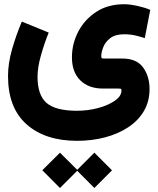

<svg xmlns="http://www.w3.org/2000/svg" viewBox="-20 -434 761 924"><path d="M183.6 385.3 268.6 300.8 351.6 383.3 434.1 300.8 519 385.7 434.1 470.7 351.6 387.7 268.6 470.7ZM214.4 -277.3Q193.4 -225.6 177 -167.5Q160.6 -109.4 160.6 -64.5Q160.6 22.9 203.4 60.8Q246.1 98.6 348.6 99.1Q403.8 99.1 452.9 85.7Q502 72.3 533.2 50.3Q564.5 28.3 564.5 2Q564.5 -4.9 562.3 -6.3Q560.1 -7.8 545.9 -7.8H475.6Q406.2 -7.8 366.2 -47.6Q326.2 -87.4 326.2 -157.7Q326.2 -223.6 356.7 -282Q387.2 -340.3 443.4 -377Q499.5 -413.6 577.1 -413.6Q604 -413.6 639.4 -406Q674.8 -398.4 703.1 -386.7L676.8 -250.5Q655.8 -257.3 631.8 -263.2Q607.9 -269 577.1 -269Q534.2 -269 510.3 -250.2Q486.3 -231.4 476.8 -206.5Q467.3 -181.6 467.3 -164.1Q467.3 -156.2 469.7 -154.3Q472.2 -152.3 480.5 -152.3H568.4Q637.7 -152.3 668.7 -109.4Q699.7 -66.4 699.7 -5.9Q699.7 54.2 672.4 100.6Q645 147 596.7 178.7Q548.3 210.4 485.4 227.1Q422.4 243.7 351.1 243.7Q197.3 243.7 107.9 164.3Q18.6 85 18.6 -67.9Q18.6 -129.4 38.1 -197.3Q57.6 -265.1 85 -330.1Z"/></svg>

Font: Vazir Black
Style: Black
Weight: 900
Designer: Saber Rastikerdar
Foundry: Saber Rastikerdar
Version: Version 30.0.0